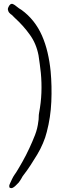

<svg xmlns="http://www.w3.org/2000/svg" viewBox="-20 -800 390 997"><path d="M64 95Q79 71 97.5 38Q116 5 132.5 -30.5Q149 -66 162 -99.5Q175 -133 179 -169Q181 -178 181 -191Q181 -204 183 -214Q193 -266 195 -318Q197 -370 192 -422Q189 -445 186.5 -467.5Q184 -490 180 -513Q168 -575 134 -621Q102 -666 57 -707Q51 -712 47.5 -716.5Q44 -721 38 -725L35 -727Q33 -729 31.5 -730.5Q30 -732 27 -735Q23 -740 21 -750Q20 -758 26.5 -768.5Q33 -779 40 -780Q44 -781 51 -777Q57 -774 64 -768Q71 -762 79 -756.5Q87 -751 91 -749Q126 -724 153 -690Q180 -656 198 -615Q216 -574 227 -527Q238 -480 243 -429Q250 -353 246.5 -272Q243 -191 223 -115Q216 -86 203 -56Q190 -25 173 3Q156 31 138.5 58Q121 85 103 108Q97 115 91 127Q84 139 77 148Q68 158 58 167Q48 176 39 177Q36 177 32 175.5Q28 174 28 167Q27 163 32 152.5Q37 142 42 131Q48 118 55 108Q61 98 64 95Z"/></svg>

Font: ToneOZ-Tsuipita-TC
Style: Tsuipita-TC
Weight: 400
Designer: :Jeffrey Xuan (Chih-Lin Hsuan)  :
Foundry: jeffreyx@gmail.com, cjkFonts.io
Version: Version 0.24071